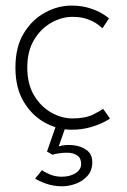

<svg xmlns="http://www.w3.org/2000/svg" viewBox="-20 -442 446 672"><path d="M233.5 -27.5Q279.5 -27.5 307.2 -41.8Q335 -56 341 -61L365 -27Q361.5 -24 343.2 -14.5Q325 -5 295.8 3.5Q266.5 12 229.5 12Q183.5 12 138.5 -12Q93.5 -36 63.8 -84.5Q34 -133 34 -205.5Q34 -278.5 63.8 -326.5Q93.5 -374.5 138.5 -398.5Q183.5 -422.5 229.5 -422.5Q266.5 -422.5 294.5 -413.2Q322.5 -404 340 -393Q357.5 -382 361.5 -377.5L338.5 -343Q334 -347.5 321 -357.2Q308 -367 286.2 -375Q264.5 -383 233.5 -383Q196 -383 159.5 -362.5Q123 -342 99.2 -302.5Q75.5 -263 75.5 -205.5Q75.5 -148 99.2 -108.2Q123 -68.5 159.5 -48Q196 -27.5 233.5 -27.5ZM197 210Q167.5 210 141.5 200.8Q115.5 191.5 103 183L127 153.5Q136.5 161 155.5 168.8Q174.5 176.5 196 176.5Q224.5 176.5 244.2 164.2Q264 152 264 131.5Q264 111.5 250.2 102Q236.5 92.5 214 92.5Q198.5 92.5 184.8 94.8Q171 97 164 99.5L144.5 88.5L182.5 -21L212.5 -6.5L185.5 70.5Q207 63.5 234.5 66Q262 68.5 282.5 82.8Q303 97 303 126Q303 154 286.8 172.8Q270.5 191.5 246 200.8Q221.5 210 197 210Z"/></svg>

Font: League Spartan Thin ExtraLight
Style: Regular
Weight: 250
Version: Version 2.002